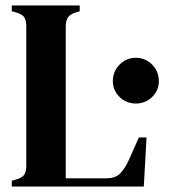

<svg xmlns="http://www.w3.org/2000/svg" viewBox="-20 -681 626 701"><path d="M23 0V-21L43 -27Q64 -34 70 -45.5Q76 -57 76 -78V-584Q76 -604 70 -615.5Q64 -627 44 -634L23 -640V-661H271V-640L252 -634Q233 -627 226.5 -615Q220 -603 220 -582V-30H367Q401 -30 418 -47Q435 -64 450 -96L487 -179H515L505 0ZM476 -303Q441 -303 416.5 -327Q392 -351 392 -385Q392 -420 416.5 -445Q441 -470 476 -470Q511 -470 535.5 -445Q560 -420 560 -385Q560 -351 535.5 -327Q511 -303 476 -303Z"/></svg>

Font: DM Serif Text
Style: Regular
Weight: 400
Designer: Colophon Foundry, Frank Grießhammer
Foundry: Colophon Foundry
Version: Version 5.200; ttfautohint (v1.8.3)